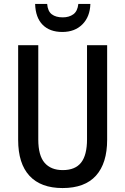

<svg xmlns="http://www.w3.org/2000/svg" viewBox="-20 -943 635 973"><path d="M523 -235Q523 -116 466.5 -53Q410 10 297 10Q187 10 129.5 -52Q72 -114 72 -234V-714H174V-236Q174 -155 206 -118Q238 -81 298 -81Q361 -81 391 -119Q421 -157 421 -237V-714H523ZM438 -923Q436 -858 397.5 -819.5Q359 -781 296 -781Q232 -781 196 -817.5Q160 -854 158 -923H219Q222 -886 242.5 -870.5Q263 -855 298 -855Q330 -855 351.5 -870.5Q373 -886 377 -923Z"/></svg>

Font: Noto Sans Myanmar Condensed Medium
Style: Regular
Weight: 500
Width: 3
Designer: Monotype Design Team
Foundry: Monotype Imaging Inc.
Version: Version 2.107; ttfautohint (v1.8.4.7-5d5b)